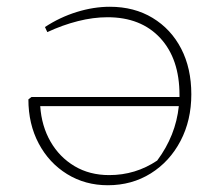

<svg xmlns="http://www.w3.org/2000/svg" viewBox="-20 -542 663 568"><path d="M299 6Q232 6 178.5 -27Q125 -60 94.5 -117.5Q64 -175 64 -248L73 -255H511Q511 -258 511 -261Q511 -368 454 -429.5Q397 -491 298 -491Q256 -491 210.5 -479.5Q165 -468 120 -447L113 -462Q157 -491 207 -506.5Q257 -522 305 -522Q377 -522 431.5 -489Q486 -456 516 -398Q546 -340 546 -263Q546 -186 514 -125Q482 -64 426 -29Q370 6 299 6ZM445 -67Q500 -141 509 -228H99Q103 -169 129.5 -123Q156 -77 200.5 -50.5Q245 -24 303 -24Q381 -24 445 -67Z"/></svg>

Font: Piazzolla SC Thin
Style: Regular
Weight: 100
Designer: Juan Pablo del Peral
Foundry: Huerta Tipografica
Version: Version 1.330